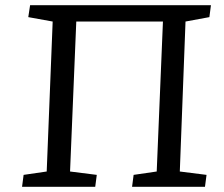

<svg xmlns="http://www.w3.org/2000/svg" viewBox="-20 -720 862 740"><path d="M65 0 71 -46 160 -59 183 -637 89 -654 96 -700H793L787 -654L695 -637L673 -59L776 -46L770 0H489L495 -46L584 -59L608 -637H274L250 -59L353 -46L347 0Z"/></svg>

Font: Literata 7pt
Style: Italic
Weight: 400
Italic angle: -2°
Designer: Latin by Veronika Burian and Jose Scaglione. Greek by Irene Vlachou. Cyrillic by Vera Evstafieva
Foundry: TypeTogether
Version: Version 3.002